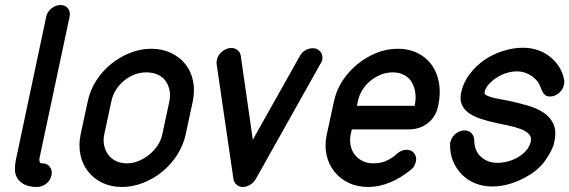

<svg xmlns="http://www.w3.org/2000/svg" viewBox="-20 -744 2266 764"><path d="M148 -94Q168 -94 178.5 -80Q189 -66 185 -47Q181 -27 164.5 -13.5Q148 0 128 0Q97 0 78 -9.5Q59 -19 49.5 -34Q40 -49 39.5 -68Q39 -87 43 -107L164 -678Q168 -697 184.5 -710.5Q201 -724 221 -724Q240 -724 250.5 -710.5Q261 -697 257 -678L137 -114Q136 -106 138 -100Q140 -94 148 -94Z M329 -340Q338 -384 362.5 -422.5Q387 -461 421.5 -489Q456 -517 497.5 -533.5Q539 -550 582 -550Q625 -550 660 -533.5Q695 -517 717.5 -489Q740 -461 748 -422.5Q756 -384 747 -340L719 -210Q710 -167 685.5 -128.5Q661 -90 626.5 -61.5Q592 -33 550 -16.5Q508 0 465 0Q422 0 387.5 -16.5Q353 -33 330.5 -61.5Q308 -90 300 -128.5Q292 -167 301 -210ZM395 -210Q390 -186 394.5 -165Q399 -144 411 -128Q423 -112 442 -103Q461 -94 485 -94Q508 -94 530.5 -103Q553 -112 573 -128Q593 -144 607 -165Q621 -186 626 -210L654 -341Q659 -366 654 -387.5Q649 -409 637 -424.5Q625 -440 605.5 -448Q586 -456 562 -456Q539 -456 517 -448Q495 -440 475.5 -424.5Q456 -409 442 -387.5Q428 -366 423 -340Z M1173 -521Q1181 -536 1195 -544Q1209 -552 1224 -552Q1233 -552 1239 -550Q1253 -544 1259 -532Q1265 -520 1262 -505Q1261 -502 1259.5 -498Q1258 -494 1255 -490L998 -32Q989 -17 975 -8.5Q961 0 946 0Q932 0 921.5 -9Q911 -18 909 -31L842 -489Q841 -496 843 -505Q845 -519 856.5 -532Q868 -545 884 -550Q888 -552 892.5 -552.5Q897 -553 900 -553Q915 -553 925.5 -544.5Q936 -536 938 -522L986 -188Z M1400 -323H1496H1560H1597H1617H1625H1630Q1636 -351 1632.5 -375Q1629 -399 1618.5 -417Q1608 -435 1588.5 -445.5Q1569 -456 1543 -456Q1518 -456 1495.5 -447Q1473 -438 1454 -422.5Q1435 -407 1422 -386Q1409 -365 1404 -341ZM1559 -132Q1568 -140 1578 -144Q1588 -148 1598 -148Q1618 -148 1628.5 -133.5Q1639 -119 1635 -101Q1633 -94 1629.5 -86Q1626 -78 1619 -72Q1576 -36 1532 -18Q1488 0 1446 0Q1402 0 1368 -16Q1334 -32 1311 -60.5Q1288 -89 1279.5 -127Q1271 -165 1280 -208L1309 -341Q1318 -384 1342.5 -422Q1367 -460 1402 -488.5Q1437 -517 1478 -533.5Q1519 -550 1563 -550Q1607 -550 1641.5 -533Q1676 -516 1698 -485.5Q1720 -455 1727 -413.5Q1734 -372 1724 -324Q1715 -280 1683 -254.5Q1651 -229 1605 -229H1380L1375 -208Q1371 -185 1375.5 -164Q1380 -143 1392.5 -127.5Q1405 -112 1423.5 -103Q1442 -94 1466 -94Q1499 -94 1523.5 -107Q1548 -120 1559 -132Z M2225 -425Q2226 -421 2225.5 -416Q2225 -411 2224 -407Q2221 -389 2205 -374.5Q2189 -360 2168 -360Q2156 -360 2149.5 -365.5Q2143 -371 2138.5 -379.5Q2134 -388 2130.5 -398.5Q2127 -409 2118 -421Q2103 -439 2082 -449.5Q2061 -460 2037 -460Q2017 -460 1995.5 -453.5Q1974 -447 1956 -435Q1938 -423 1924.5 -408Q1911 -393 1908 -376Q1907 -370 1914.5 -365.5Q1922 -361 1935.5 -357Q1949 -353 1967 -350Q1985 -347 2004 -343Q2041 -335 2078 -324.5Q2115 -314 2142 -296.5Q2169 -279 2182 -251Q2195 -223 2186 -181Q2184 -168 2177.5 -153.5Q2171 -139 2163 -126Q2155 -113 2147.5 -102.5Q2140 -92 2133 -85Q2115 -66 2092 -51Q2069 -36 2043.5 -25Q2018 -14 1991.5 -8Q1965 -2 1940 -2Q1902 -2 1871 -14.5Q1840 -27 1817.5 -50Q1795 -73 1782.5 -103.5Q1770 -134 1771 -169Q1770 -171 1770.5 -173.5Q1771 -176 1772 -178Q1776 -197 1792 -211Q1808 -225 1829 -225Q1845 -225 1855.5 -214.5Q1866 -204 1867 -188Q1867 -168 1873 -151Q1879 -134 1891.5 -122Q1904 -110 1921 -103Q1938 -96 1959 -96Q1980 -96 2002 -102Q2024 -108 2043 -119.5Q2062 -131 2075 -146.5Q2088 -162 2092 -181Q2096 -198 2085 -210Q2074 -222 2053.5 -230Q2033 -238 2005 -244L1949 -256Q1921 -262 1893.5 -271Q1866 -280 1846.5 -293.5Q1827 -307 1818 -327Q1809 -347 1815 -376Q1824 -417 1849.5 -450Q1875 -483 1908.5 -506Q1942 -529 1982.5 -541.5Q2023 -554 2060 -554Q2093 -554 2120.5 -544.5Q2148 -535 2169.5 -517.5Q2191 -500 2205.5 -477Q2220 -454 2225 -425Z"/></svg>

Font: VDS
Style: Italic
Weight: 400
Designer: artmaker
Foundry: artmaker
Version: Version 1.000 2009 initial release